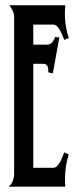

<svg xmlns="http://www.w3.org/2000/svg" viewBox="-20 -705 288 724"><path d="M12.7 -1Q23.4 -9.8 28.3 -22.5Q33.2 -35.2 33.2 -48.8V-641.6Q33.2 -653.8 27.8 -664.6Q22.5 -675.3 15.1 -685.1H226.1Q223.1 -653.8 226.3 -622.6Q229.5 -591.3 239.3 -561.5L222.2 -554.7Q219.7 -560.1 216.1 -569.8Q212.4 -579.6 207.3 -589.1Q202.1 -598.6 195.6 -605.5Q189 -612.3 181.2 -612.3H105.5V-536.6H157.2Q169.9 -536.6 177.2 -545.7Q184.6 -554.7 188 -565.9L203.6 -563.5L179.2 -428.2L162.1 -432.1Q162.6 -437 162.1 -442.6Q161.6 -448.2 159.9 -453.1Q158.2 -458 154.3 -461.2Q150.4 -464.4 144 -464.4H105.5V-72.3H181.2Q189 -72.3 195.6 -79.1Q202.1 -85.9 207.3 -95.5Q212.4 -105 216.1 -114.7Q219.7 -124.5 222.2 -130.4L239.3 -122.6Q231.9 -100.1 228.5 -76.7Q225.1 -53.2 225.1 -29.8Q225.1 -22 225.1 -15.1Q225.1 -8.3 226.1 -1Z"/></svg>

Font: XAYAX
Style: Regular
Weight: 400
Designer: Peter Wiegel
Foundry: Peter Wiegel
Version: Version 1.000 2009 initial release